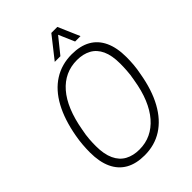

<svg xmlns="http://www.w3.org/2000/svg" viewBox="-251 -982 1107 1107"><g transform="rotate(-45 303.0 -428.0)"><path d="M260 12Q191 12 144 -14.5Q97 -41 72.5 -93.5Q48 -146 48 -223Q48 -252 50.5 -284Q53 -316 59 -349Q79 -461 121.5 -539Q164 -617 228 -657.5Q292 -698 374 -698Q443 -698 490 -671.5Q537 -645 561.5 -592.5Q586 -540 586 -463Q586 -434 583.5 -402.5Q581 -371 574 -337Q555 -225 512 -147Q469 -69 405.5 -28.5Q342 12 260 12ZM262 -33Q313 -33 355 -53Q397 -73 430.5 -111.5Q464 -150 487.5 -206.5Q511 -263 523 -338Q527 -357 529 -374Q531 -391 532 -406.5Q533 -422 533.5 -435.5Q534 -449 534 -462Q534 -529 514.5 -571Q495 -613 458.5 -633Q422 -653 372 -653Q321 -653 279 -633.5Q237 -614 203.5 -575.5Q170 -537 146.5 -480Q123 -423 110 -349Q106 -330 103.5 -312.5Q101 -295 100 -280Q99 -265 98.5 -252Q98 -239 98 -226Q98 -159 118 -116Q138 -73 175 -53Q212 -33 262 -33ZM274 -736 378 -868H427L484 -736H440L389 -854H415L320 -736Z"/></g></svg>

Font: Archivo Condensed Thin
Style: Italic
Weight: 250
Width: 3
Italic angle: -10°
Designer: Hector Gatti
Foundry: Omnibus-Type
Version: Version 2.001